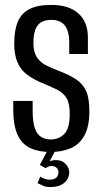

<svg xmlns="http://www.w3.org/2000/svg" viewBox="-20 -612 418 782"><path d="M185 7Q138 7 104 -8.5Q70 -24 52 -62Q34 -100 34 -167V-201Q54 -201 74 -201Q94 -201 113 -201V-162Q113 -115 122 -89.5Q131 -64 148 -54Q165 -44 186 -44Q220 -44 242 -66.5Q264 -89 264 -148Q264 -191 251 -212.5Q238 -234 212 -247Q186 -260 147 -276Q114 -290 89 -309Q64 -328 51 -358.5Q38 -389 38 -435Q38 -489 52.5 -523.5Q67 -558 100 -575Q133 -592 189 -592Q260 -592 299 -557.5Q338 -523 338 -459V-392Q319 -392 300 -392Q281 -392 262 -392V-438Q262 -485 244 -508Q226 -531 189 -531Q150 -531 133 -508Q116 -485 116 -437Q116 -400 130.5 -378.5Q145 -357 168.5 -345.5Q192 -334 218 -324Q263 -307 290.5 -288.5Q318 -270 331 -241Q344 -212 344 -158Q344 -97 324 -60.5Q304 -24 268.5 -8.5Q233 7 185 7ZM184 150Q168 150 154.5 144Q141 138 133 134L144 107Q150 112 161.5 116Q173 120 181 120Q200 120 209 111.5Q218 103 218 90Q218 78 210 71Q202 64 190 64Q183 64 177 66.5Q171 69 166 73L142 60L174 0H206L179 51L173 49Q180 45 189 42.5Q198 40 208 40Q233 40 247.5 56Q262 72 262 89Q262 115 242 132.5Q222 150 184 150Z"/></svg>

Font: Alumni Sans Medium
Style: Regular
Weight: 500
Designer: Robert E. Leuschke
Foundry: Robert E. Leuschke
Version: Version 1.018